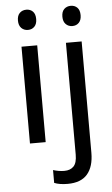

<svg xmlns="http://www.w3.org/2000/svg" viewBox="-63 -778 619 1059"><g transform="rotate(-5 246.0 -248.5)"><path d="M174 -681Q174 -654 160 -639.5Q146 -625 124 -625Q102 -625 87.5 -639.5Q73 -654 73 -681Q73 -709 87.5 -723Q102 -737 124 -737Q146 -737 160 -723Q174 -709 174 -681ZM167 0H80V-536H167ZM370 -737Q392 -737 406 -723Q420 -709 420 -681Q420 -654 406 -639.5Q392 -625 370 -625Q348 -625 333.5 -639.5Q319 -654 319 -681Q319 -709 333.5 -723Q348 -737 370 -737ZM194 228V157Q226 167 256 167Q289 167 307.5 148Q326 129 326 83V-536H413V80Q413 157 377.5 198.5Q342 240 268 240Q223 240 194 228Z"/></g></svg>

Font: Noto Sans Display
Style: Regular
Weight: 400
Designer: Monotype Design team
Foundry: Monotype Imaging Inc.
Version: Version 1.000